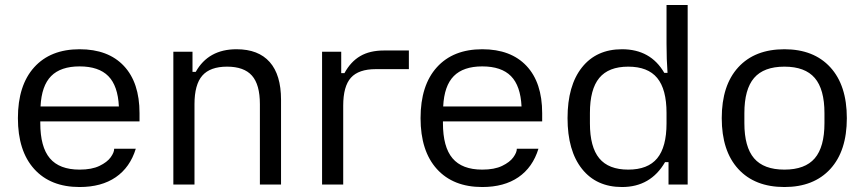

<svg xmlns="http://www.w3.org/2000/svg" viewBox="-20 -742 3477 772"><path d="M52 -267Q52 -399 117.5 -471.5Q183 -544 300 -544Q415 -544 478 -477Q541 -410 541 -287V-254H142V-247Q142 -151 180.5 -105.5Q219 -60 300 -60Q349 -60 380 -75Q411 -90 425 -109.5Q439 -129 439 -143V-144H526Q503 -69 445.5 -29.5Q388 10 300 10Q183 10 117.5 -62.5Q52 -135 52 -267ZM458 -314Q454 -397 415.5 -436Q377 -475 300 -475Q224 -475 185.5 -436Q147 -397 143 -314Z M677 -534H754V-453H767Q818 -544 931 -544Q1019 -544 1064.5 -492.5Q1110 -441 1110 -341V0H1025V-323Q1025 -402 993 -438Q961 -474 893 -474Q825 -474 793.5 -438Q762 -402 762 -323V0H677Z M1275 -534H1352V-448H1365Q1390 -494 1428.5 -516.5Q1467 -539 1524 -539H1624V-464H1491Q1422 -464 1391 -429.5Q1360 -395 1360 -317V0H1275Z M1671 -267Q1671 -399 1736.5 -471.5Q1802 -544 1919 -544Q2034 -544 2097 -477Q2160 -410 2160 -287V-254H1761V-247Q1761 -151 1799.5 -105.5Q1838 -60 1919 -60Q1968 -60 1999 -75Q2030 -90 2044 -109.5Q2058 -129 2058 -143V-144H2145Q2122 -69 2064.5 -29.5Q2007 10 1919 10Q1802 10 1736.5 -62.5Q1671 -135 1671 -267ZM2077 -314Q2073 -397 2034.5 -436Q1996 -475 1919 -475Q1843 -475 1804.5 -436Q1766 -397 1762 -314Z M2262 -267Q2262 -398 2320 -471Q2378 -544 2481 -544Q2596 -544 2651 -449H2664Q2660 -503 2660 -566V-722H2745V0H2668V-90H2654Q2596 10 2481 10Q2378 10 2320 -63Q2262 -136 2262 -267ZM2506 -60Q2585 -60 2622.5 -105.5Q2660 -151 2660 -246V-288Q2660 -383 2622.5 -428.5Q2585 -474 2506 -474Q2427 -474 2389.5 -428.5Q2352 -383 2352 -288V-246Q2352 -151 2389.5 -105.5Q2427 -60 2506 -60Z M2882 -267Q2882 -399 2948.5 -471.5Q3015 -544 3134 -544Q3252 -544 3318.5 -471.5Q3385 -399 3385 -267Q3385 -135 3318.5 -62.5Q3252 10 3134 10Q3015 10 2948.5 -62.5Q2882 -135 2882 -267ZM3134 -60Q3217 -60 3256 -105.5Q3295 -151 3295 -247V-287Q3295 -383 3256 -428.5Q3217 -474 3134 -474Q3051 -474 3012 -428.5Q2973 -383 2973 -287V-247Q2973 -151 3012 -105.5Q3051 -60 3134 -60Z"/></svg>

Font: Mozilla Text BETA
Style: Regular
Weight: 400
Designer: Studio DRAMA
Foundry: Studio DRAMA
Version: Version 0.100